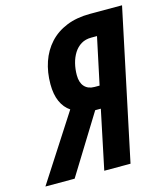

<svg xmlns="http://www.w3.org/2000/svg" viewBox="-168 -798 771 883"><g transform="rotate(-15 217.0 -357.0)"><path d="M-61 0 141.1 -313Q113.3 -331.5 98.1 -365.5Q83 -399.4 83 -448.2Q83 -505.4 99.6 -554Q116.2 -602.5 148.9 -638.4Q181.6 -674.3 230.2 -694.1Q278.8 -713.9 342.8 -713.9H495.1L344.2 0H219.2L277.8 -279.8H251L78.1 0ZM275.9 -383.8H299.8L347.2 -606.9H319.8Q292 -606.9 271.5 -594.5Q251 -582 237.5 -560.5Q224.1 -539.1 217.5 -512.5Q210.9 -485.8 210.9 -457Q210.9 -421.9 228 -402.8Q245.1 -383.8 275.9 -383.8Z"/></g></svg>

Font: Open Sans Condensed
Style: Italic
Weight: 400
Width: 3
Italic angle: -12°
Designer: Monotype Design Team
Foundry: Monotype Imaging Inc.
Version: Version 3.000